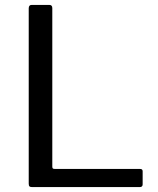

<svg xmlns="http://www.w3.org/2000/svg" viewBox="-20 -762 642 782"><path d="M109 -742H181Q193 -742 193 -729V-84Q193 -78 195 -76Q197 -74 203 -74H549Q555 -74 558 -72Q561 -70 561 -64V-11Q561 0 549 0H111Q103 0 100 -3Q97 -6 97 -14V-728Q97 -742 109 -742Z"/></svg>

Font: Libre Franklin
Style: Regular
Weight: 400
Designer: Pablo Impallari, Rodrigo Fuenzalida
Foundry: Impallari Type
Version: Version 1.002; ttfautohint (v1.5)